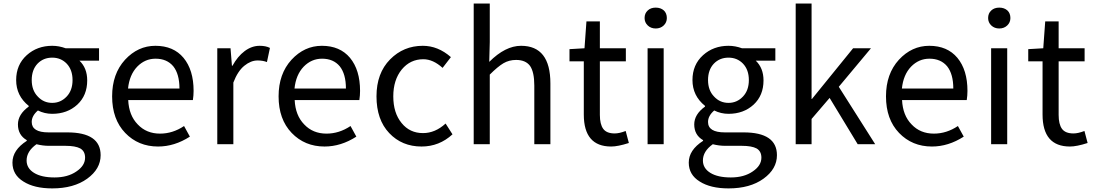

<svg xmlns="http://www.w3.org/2000/svg" viewBox="-20 -797 6044 1061"><path d="M268.6 244.1Q168.9 244.1 109.4 206.1Q48.8 168.9 48.8 101.6Q48.8 32.2 127.9 -18.6V-22.5Q79.1 -50.8 79.1 -109.4Q79.1 -165 138.7 -208V-211.9Q69.3 -267.6 69.3 -354.5Q69.3 -439.5 127.9 -492.2Q185.5 -543.9 268.6 -543.9Q305.7 -543.9 342.8 -530.3H527.3V-461.9H418.9Q461.9 -420.9 461.9 -352.5Q461.9 -269.5 407.2 -218.8Q351.6 -168 268.6 -168Q226.6 -168 189.5 -186.5Q155.3 -157.2 155.3 -123Q155.3 -65.4 248 -65.4H351.6Q536.1 -65.4 536.1 60.5Q536.1 136.7 461.9 190.4Q387.7 244.1 268.6 244.1ZM268.6 -228.5Q315.4 -228.5 348.6 -263.7Q380.9 -297.9 380.9 -354.5Q380.9 -411.1 348.6 -445.3Q316.4 -478.5 268.6 -478.5Q219.7 -478.5 187.5 -445.3Q155.3 -411.1 155.3 -354.5Q155.3 -297.9 188.5 -263.7Q220.7 -228.5 268.6 -228.5ZM281.2 183.6Q354.5 183.6 402.3 150.4Q450.2 118.2 450.2 74.2Q450.2 39.1 423.8 23.4Q396.5 8.8 341.8 8.8H250Q216.8 8.8 181.6 0Q127 39.1 127 89.8Q127 132.8 168 158.2Q209 183.6 281.2 183.6Z M853.5 12.7Q744.1 12.7 671.9 -62.5Q599.6 -137.7 599.6 -264.6Q599.6 -388.7 670.9 -466.8Q742.2 -543.9 838.9 -543.9Q938.5 -543.9 994.1 -477.5Q1049.8 -410.2 1049.8 -294.9Q1049.8 -269.5 1045.9 -244.1H688.5Q692.4 -159.2 741.2 -109.4Q789.1 -58.6 864.3 -58.6Q934.6 -58.6 997.1 -100.6L1029.3 -42Q944.3 12.7 853.5 12.7ZM971.7 -307.6Q971.7 -387.7 937.5 -430.7Q902.3 -472.7 839.8 -472.7Q781.2 -472.7 738.3 -428.7Q695.3 -383.8 687.5 -307.6Z M1253.9 -530.3 1261.7 -433.6H1264.6Q1293 -485.4 1332 -514.6Q1371.1 -543.9 1415 -543.9Q1449.2 -543.9 1471.7 -532.2L1455.1 -454.1Q1432.6 -462.9 1403.3 -462.9Q1366.2 -462.9 1330.1 -433.6Q1293.9 -404.3 1269.5 -340.8V0H1180.7V-530.3Z M1773.4 12.7Q1664.1 12.7 1591.8 -62.5Q1519.5 -137.7 1519.5 -264.6Q1519.5 -388.7 1590.8 -466.8Q1662.1 -543.9 1758.8 -543.9Q1858.4 -543.9 1914.1 -477.5Q1969.7 -410.2 1969.7 -294.9Q1969.7 -269.5 1965.8 -244.1H1608.4Q1612.3 -159.2 1661.1 -109.4Q1709 -58.6 1784.2 -58.6Q1854.5 -58.6 1917 -100.6L1949.2 -42Q1864.3 12.7 1773.4 12.7ZM1891.6 -307.6Q1891.6 -387.7 1857.4 -430.7Q1822.3 -472.7 1759.8 -472.7Q1701.2 -472.7 1658.2 -428.7Q1615.2 -383.8 1607.4 -307.6Z M2309.6 12.7Q2201.2 12.7 2130.9 -61.5Q2060.5 -135.7 2060.5 -264.6Q2060.5 -392.6 2135.7 -468.8Q2210 -543.9 2316.4 -543.9Q2400.4 -543.9 2471.7 -481.4L2425.8 -421.9Q2373 -469.7 2319.3 -469.7Q2247.1 -469.7 2200.2 -413.1Q2153.3 -355.5 2153.3 -264.6Q2153.3 -172.9 2199.2 -117.2Q2244.1 -61.5 2317.4 -61.5Q2384.8 -61.5 2442.4 -114.3L2480.5 -54.7Q2407.2 12.7 2309.6 12.7Z M2686.5 -777.3V-564.5L2683.6 -455.1Q2772.5 -543.9 2859.4 -543.9Q3021.5 -543.9 3021.5 -335.9V0H2932.6V-324.2Q2932.6 -398.4 2909.2 -432.6Q2884.8 -465.8 2832 -465.8Q2793 -465.8 2761.7 -447.3Q2730.5 -428.7 2686.5 -384.8V0H2597.7V-777.3Z M3357.4 12.7Q3206.1 12.7 3206.1 -164.1V-458H3127V-525.4L3210 -530.3L3220.7 -678.7H3294.9V-530.3H3438.5V-458H3294.9V-162.1Q3294.9 -110.4 3313.5 -85Q3332 -59.6 3377 -59.6Q3402.3 -59.6 3437.5 -73.2L3455.1 -6.8Q3394.5 12.7 3357.4 12.7Z M3603.5 -639.6Q3577.1 -639.6 3559.6 -656.2Q3542 -672.9 3542 -697.3Q3542 -723.6 3559.6 -739.3Q3576.2 -754.9 3603.5 -754.9Q3630.9 -754.9 3648.4 -739.3Q3665 -723.6 3665 -697.3Q3665 -672.9 3647.5 -656.2Q3629.9 -639.6 3603.5 -639.6ZM3647.5 -530.3V0H3558.6V-530.3Z M4005.9 244.1Q3906.2 244.1 3846.7 206.1Q3786.1 168.9 3786.1 101.6Q3786.1 32.2 3865.2 -18.6V-22.5Q3816.4 -50.8 3816.4 -109.4Q3816.4 -165 3876 -208V-211.9Q3806.6 -267.6 3806.6 -354.5Q3806.6 -439.5 3865.2 -492.2Q3922.9 -543.9 4005.9 -543.9Q4043 -543.9 4080.1 -530.3H4264.6V-461.9H4156.2Q4199.2 -420.9 4199.2 -352.5Q4199.2 -269.5 4144.5 -218.8Q4088.9 -168 4005.9 -168Q3963.9 -168 3926.8 -186.5Q3892.6 -157.2 3892.6 -123Q3892.6 -65.4 3985.4 -65.4H4088.9Q4273.4 -65.4 4273.4 60.5Q4273.4 136.7 4199.2 190.4Q4125 244.1 4005.9 244.1ZM4005.9 -228.5Q4052.7 -228.5 4085.9 -263.7Q4118.2 -297.9 4118.2 -354.5Q4118.2 -411.1 4085.9 -445.3Q4053.7 -478.5 4005.9 -478.5Q3957 -478.5 3924.8 -445.3Q3892.6 -411.1 3892.6 -354.5Q3892.6 -297.9 3925.8 -263.7Q3958 -228.5 4005.9 -228.5ZM4018.6 183.6Q4091.8 183.6 4139.6 150.4Q4187.5 118.2 4187.5 74.2Q4187.5 39.1 4161.1 23.4Q4133.8 8.8 4079.1 8.8H3987.3Q3954.1 8.8 3918.9 0Q3864.3 39.1 3864.3 89.8Q3864.3 132.8 3905.3 158.2Q3946.3 183.6 4018.6 183.6Z M4464.8 -777.3V-250H4466.8L4694.3 -530.3H4793L4615.2 -317.4L4816.4 0H4719.7L4564.5 -255.9L4464.8 -139.6V0H4377V-777.3Z M5129.9 12.7Q5020.5 12.7 4948.2 -62.5Q4876 -137.7 4876 -264.6Q4876 -388.7 4947.3 -466.8Q5018.6 -543.9 5115.2 -543.9Q5214.8 -543.9 5270.5 -477.5Q5326.2 -410.2 5326.2 -294.9Q5326.2 -269.5 5322.3 -244.1H4964.8Q4968.8 -159.2 5017.6 -109.4Q5065.4 -58.6 5140.6 -58.6Q5210.9 -58.6 5273.4 -100.6L5305.7 -42Q5220.7 12.7 5129.9 12.7ZM5248 -307.6Q5248 -387.7 5213.9 -430.7Q5178.7 -472.7 5116.2 -472.7Q5057.6 -472.7 5014.6 -428.7Q4971.7 -383.8 4963.9 -307.6Z M5502 -639.6Q5475.6 -639.6 5458 -656.2Q5440.4 -672.9 5440.4 -697.3Q5440.4 -723.6 5458 -739.3Q5474.6 -754.9 5502 -754.9Q5529.3 -754.9 5546.9 -739.3Q5563.5 -723.6 5563.5 -697.3Q5563.5 -672.9 5545.9 -656.2Q5528.3 -639.6 5502 -639.6ZM5545.9 -530.3V0H5457V-530.3Z M5892.6 12.7Q5741.2 12.7 5741.2 -164.1V-458H5662.1V-525.4L5745.1 -530.3L5755.9 -678.7H5830.1V-530.3H5973.6V-458H5830.1V-162.1Q5830.1 -110.4 5848.6 -85Q5867.2 -59.6 5912.1 -59.6Q5937.5 -59.6 5972.7 -73.2L5990.2 -6.8Q5929.7 12.7 5892.6 12.7Z"/></svg>

Font: Noto Traditional Nushu
Style: Regular
Weight: 400
Designer: LIU Zhao
Foundry: Z&Z Studio
Version: Version 1.001; ttfautohint (v1.8.3) -l 8 -r 50 -G 200 -x 14 